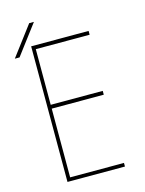

<svg xmlns="http://www.w3.org/2000/svg" viewBox="-126 -925 752 999"><g transform="rotate(-15 250.0 -425.0)"><path d="M129.9 -710V-410.2H410.2V-389.6H129.9V-19.5H419.9V0H110.4V-730.5H419.9V-710ZM11.7 -690.4 131.8 -849.6H157.2L37.1 -690.4Z"/></g></svg>

Font: Mgen+ 1mn thin
Style: Regular
Weight: 100
Designer: [Source Han Sans]
Ryoko NISHIZUKA  (kana & ideographs); Paul D. Hunt (Latin, Greek & Cyrillic); Wenlong ZHANG  (bopomofo
Version: Version 1.059.20150602